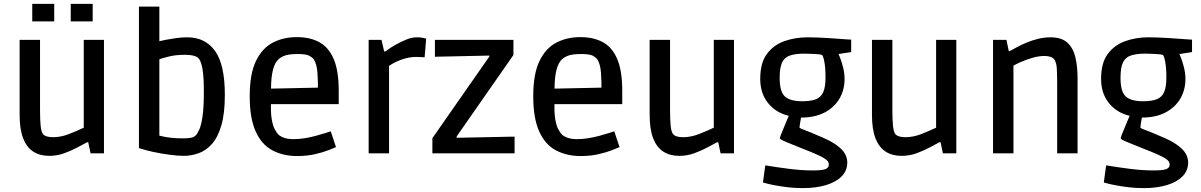

<svg xmlns="http://www.w3.org/2000/svg" viewBox="-20 -789 6180 988"><path d="M233 13Q185 13 151 -9Q117 -31 99 -77.5Q81 -124 81 -198V-584H186V-224Q186 -173 189 -143Q192 -113 200 -101Q207 -91 221 -87Q235 -83 253 -83Q293 -83 334.5 -99Q376 -115 411 -132V-584H515V0H446L434 -57H428Q409 -47 378.5 -30.5Q348 -14 311 -0.5Q274 13 233 13ZM146 -679V-769H259V-679ZM344 -679V-769H457V-679Z M925 13Q896 13 854 7.5Q812 2 769.5 -7Q727 -16 695 -27V-755H800V-577Q812 -580 835 -584.5Q858 -589 886.5 -593Q915 -597 944 -597Q1036 -597 1086.5 -527Q1137 -457 1137 -301Q1137 -205 1119 -143.5Q1101 -82 1070.5 -48Q1040 -14 1002 -0.5Q964 13 925 13ZM922 -77Q947 -77 962 -80Q977 -83 986 -91Q995 -100 1005 -121Q1015 -142 1022 -188.5Q1029 -235 1029 -318Q1029 -399 1021 -439.5Q1013 -480 999 -492Q980 -507 932 -507Q884 -507 848.5 -498Q813 -489 800 -484V-91Q807 -89 824.5 -85.5Q842 -82 866.5 -79.5Q891 -77 922 -77Z M1509 14Q1437 14 1381.5 -15.5Q1326 -45 1295.5 -113Q1265 -181 1265 -293Q1265 -410 1297.5 -476Q1330 -542 1384.5 -570Q1439 -598 1507 -598Q1576 -598 1624 -571.5Q1672 -545 1697.5 -484.5Q1723 -424 1723 -322V-253H1326L1375 -270Q1372 -213 1378 -177Q1384 -141 1394.5 -122.5Q1405 -104 1413 -96Q1426 -85 1445 -79Q1464 -73 1491 -73Q1520 -73 1549.5 -78Q1579 -83 1605 -90Q1631 -97 1651.5 -103.5Q1672 -110 1682 -113L1709 -32Q1700 -28 1671 -16.5Q1642 -5 1600.5 4.5Q1559 14 1509 14ZM1375 -301 1327 -332 1664 -339 1616 -306Q1617 -370 1613.5 -415Q1610 -460 1595 -483Q1588 -493 1572 -502Q1556 -511 1512 -511Q1464 -511 1440.5 -501Q1417 -491 1405 -475Q1371 -432 1375 -301Z M1877 0V-584H1943L1957 -524H1963Q1963 -524 1978 -535Q1993 -546 2018 -560Q2043 -574 2071 -585.5Q2099 -597 2125 -597Q2146 -597 2159.5 -593.5Q2173 -590 2173 -590L2165 -494Q2165 -494 2150.5 -495Q2136 -496 2122 -496Q2095 -496 2068 -489Q2041 -482 2018.5 -471Q1996 -460 1982 -450V0Z M2205 0V-78L2498 -498V-503L2218 -497V-584H2622V-506L2330 -87V-80L2628 -86V0Z M2968 14Q2896 14 2840.5 -15.5Q2785 -45 2754.5 -113Q2724 -181 2724 -293Q2724 -410 2756.5 -476Q2789 -542 2843.5 -570Q2898 -598 2966 -598Q3035 -598 3083 -571.5Q3131 -545 3156.5 -484.5Q3182 -424 3182 -322V-253H2785L2834 -270Q2831 -213 2837 -177Q2843 -141 2853.5 -122.5Q2864 -104 2872 -96Q2885 -85 2904 -79Q2923 -73 2950 -73Q2979 -73 3008.5 -78Q3038 -83 3064 -90Q3090 -97 3110.5 -103.5Q3131 -110 3141 -113L3168 -32Q3159 -28 3130 -16.5Q3101 -5 3059.5 4.5Q3018 14 2968 14ZM2834 -301 2786 -332 3123 -339 3075 -306Q3076 -370 3072.5 -415Q3069 -460 3054 -483Q3047 -493 3031 -502Q3015 -511 2971 -511Q2923 -511 2899.5 -501Q2876 -491 2864 -475Q2830 -432 2834 -301Z M3475 13Q3427 13 3393 -9Q3359 -31 3341 -77.5Q3323 -124 3323 -198V-584H3428V-224Q3428 -173 3431 -143Q3434 -113 3442 -101Q3449 -91 3463 -87Q3477 -83 3495 -83Q3535 -83 3576.5 -99Q3618 -115 3653 -132V-584H3757V0H3688L3676 -57H3670Q3651 -47 3620.5 -30.5Q3590 -14 3553 -0.5Q3516 13 3475 13Z M4112 179Q4070 179 4033 174.5Q3996 170 3967.5 164.5Q3939 159 3922.5 154.5Q3906 150 3906 150L3918 62Q3979 72 4041.5 80Q4104 88 4162 88Q4211 88 4228 81Q4245 74 4245 58Q4245 49 4240 41.5Q4235 34 4221.5 25.5Q4208 17 4180 4.5Q4152 -8 4105 -26Q4052 -47 4028.5 -57Q4005 -67 3999 -71Q3993 -75 3993 -78Q3993 -81 3998.5 -95.5Q4004 -110 4012 -128.5Q4020 -147 4027 -165Q4034 -183 4039 -193Q3972 -209 3932 -259Q3892 -309 3892 -383Q3892 -465 3926 -511Q3960 -557 4015.5 -577Q4071 -597 4136 -597Q4156 -597 4185 -596Q4214 -595 4244 -593Q4274 -591 4300.5 -589Q4327 -587 4343.5 -586Q4360 -585 4360 -585V-521L4295 -511Q4295 -511 4303 -491.5Q4311 -472 4318.5 -442Q4326 -412 4326 -383Q4326 -326 4299.5 -281Q4273 -236 4223 -210Q4173 -184 4102 -184Q4100 -173 4097 -155Q4094 -137 4094 -134Q4094 -131 4102 -127Q4110 -123 4131 -115.5Q4152 -108 4188 -92Q4248 -68 4281 -45Q4314 -22 4327 0.5Q4340 23 4340 47Q4340 89 4311 118.5Q4282 148 4230.5 163.5Q4179 179 4112 179ZM4109 -268Q4153 -268 4179 -278.5Q4205 -289 4216.5 -315.5Q4228 -342 4228 -390Q4228 -440 4222 -471Q4216 -502 4210 -506Q4207 -508 4194 -509.5Q4181 -511 4165 -511.5Q4149 -512 4136 -512.5Q4123 -513 4120 -513Q4074 -513 4045.5 -503.5Q4017 -494 4004.5 -467.5Q3992 -441 3992 -388Q3992 -318 4018.5 -293Q4045 -268 4109 -268Z M4619 13Q4571 13 4537 -9Q4503 -31 4485 -77.5Q4467 -124 4467 -198V-584H4572V-224Q4572 -173 4575 -143Q4578 -113 4586 -101Q4593 -91 4607 -87Q4621 -83 4639 -83Q4679 -83 4720.5 -99Q4762 -115 4797 -132V-584H4901V0H4832L4820 -57H4814Q4795 -47 4764.5 -30.5Q4734 -14 4697 -0.5Q4660 13 4619 13Z M5090 0V-584H5159L5171 -526H5176Q5189 -533 5210.5 -545Q5232 -557 5260.5 -569Q5289 -581 5321 -589Q5353 -597 5386 -597Q5443 -597 5473 -569Q5503 -541 5514 -493.5Q5525 -446 5525 -386V0H5420V-357Q5420 -411 5418 -439Q5416 -467 5406 -482Q5398 -493 5384.5 -497Q5371 -501 5355 -501Q5324 -501 5291 -491Q5258 -481 5232 -469.5Q5206 -458 5195 -451V0Z M5866 179Q5824 179 5787 174.5Q5750 170 5721.5 164.5Q5693 159 5676.5 154.5Q5660 150 5660 150L5672 62Q5733 72 5795.5 80Q5858 88 5916 88Q5965 88 5982 81Q5999 74 5999 58Q5999 49 5994 41.5Q5989 34 5975.5 25.5Q5962 17 5934 4.5Q5906 -8 5859 -26Q5806 -47 5782.5 -57Q5759 -67 5753 -71Q5747 -75 5747 -78Q5747 -81 5752.5 -95.5Q5758 -110 5766 -128.5Q5774 -147 5781 -165Q5788 -183 5793 -193Q5726 -209 5686 -259Q5646 -309 5646 -383Q5646 -465 5680 -511Q5714 -557 5769.5 -577Q5825 -597 5890 -597Q5910 -597 5939 -596Q5968 -595 5998 -593Q6028 -591 6054.5 -589Q6081 -587 6097.5 -586Q6114 -585 6114 -585V-521L6049 -511Q6049 -511 6057 -491.5Q6065 -472 6072.5 -442Q6080 -412 6080 -383Q6080 -326 6053.5 -281Q6027 -236 5977 -210Q5927 -184 5856 -184Q5854 -173 5851 -155Q5848 -137 5848 -134Q5848 -131 5856 -127Q5864 -123 5885 -115.5Q5906 -108 5942 -92Q6002 -68 6035 -45Q6068 -22 6081 0.5Q6094 23 6094 47Q6094 89 6065 118.5Q6036 148 5984.5 163.5Q5933 179 5866 179ZM5863 -268Q5907 -268 5933 -278.5Q5959 -289 5970.5 -315.5Q5982 -342 5982 -390Q5982 -440 5976 -471Q5970 -502 5964 -506Q5961 -508 5948 -509.5Q5935 -511 5919 -511.5Q5903 -512 5890 -512.5Q5877 -513 5874 -513Q5828 -513 5799.5 -503.5Q5771 -494 5758.5 -467.5Q5746 -441 5746 -388Q5746 -318 5772.5 -293Q5799 -268 5863 -268Z"/></svg>

Font: Ruda SemiBold
Style: Regular
Weight: 600
Designer: Mariela Monsalve and Angelina Sanchez
Foundry: Mariela Monsalve and Angelina Sanchez
Version: Version 2.001